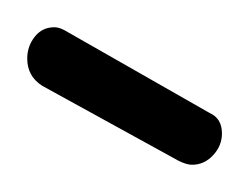

<svg xmlns="http://www.w3.org/2000/svg" viewBox="-20 -717 183 141"><path d="M111 -599 11 -654Q0 -661 0 -674Q0 -683 5.5 -690Q11 -697 20 -697Q23 -697 27 -695L134 -634Q143 -630 143 -619Q143 -610 136.5 -603Q130 -596 121 -596Q117 -596 111 -599Z"/></svg>

Font: Dosis
Style: Light
Weight: 300
Designer: Edgar Tolentino, Pablo Impallari, Igino Marini
Foundry: Edgar Tolentino, Pablo Impallari, Igino Marini
Version: Version 1.007